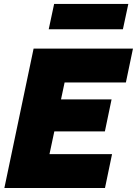

<svg xmlns="http://www.w3.org/2000/svg" viewBox="-20 -948 690 968"><path d="M2 0 149.4 -703.1H650.4L614.7 -532.2H305.7L287.6 -446.8H542.5L508.8 -285.6H253.9L229.5 -170.9H544.9L509.3 0ZM225.6 -800.3 252.9 -928.2H627L599.6 -800.3Z"/></svg>

Font: Schibsted Grotesk Black
Style: Italic
Weight: 900
Italic angle: -12°
Designer: Bakken & Baeck AS, Henrik Kongsvoll
Foundry: Schibsted ASA
Version: Version 1.100;gftools[0.9.25]